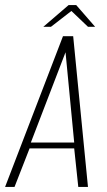

<svg xmlns="http://www.w3.org/2000/svg" viewBox="-40 -733 418 753"><path d="M-20 0 207 -591H247L305 0H267L251 -151H76L17 0ZM81 -174H251L217 -528ZM130 -628 229 -713H259L333 -628H305L240 -690L160 -628Z"/></svg>

Font: Alumni Sans ExtraLight
Style: Italic
Weight: 250
Italic angle: -8°
Version: Version 1.016